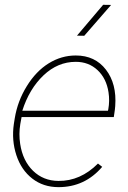

<svg xmlns="http://www.w3.org/2000/svg" viewBox="-20 -769 534 799"><path d="M223.6 9.8Q160.2 9.8 114.3 -25.9Q68.4 -61.5 48.1 -123.3Q27.8 -185.1 37.6 -252.9L41.5 -277.3Q53.2 -348.6 91.6 -410.6Q129.9 -472.7 182.6 -505.4Q235.4 -538.1 295.4 -538.1Q375.5 -538.1 420.9 -479Q466.3 -419.9 459.5 -327.6L458 -312.5L453.6 -281.7H69.8L64.5 -252.9Q57.6 -211.9 64 -169.9Q74.7 -100.1 117.4 -58.3Q160.2 -16.6 223.1 -16.1Q314.5 -15.1 387.7 -88.4L405.3 -74.7Q333 9.8 223.6 9.8ZM295.4 -511.7Q220.2 -511.7 160.9 -455.3Q101.6 -398.9 72.8 -308.1H429.2L430.7 -314.5Q437 -349.6 431.6 -384.8Q422.9 -442.4 386 -477.1Q349.1 -511.7 295.4 -511.7ZM409.2 -749 442.4 -748.5 330.6 -620.1 300.3 -620.6Z"/></svg>

Font: Roboto Thin
Style: Italic
Weight: 250
Italic angle: -12°
Designer: Google
Version: Version 2.134; 2016